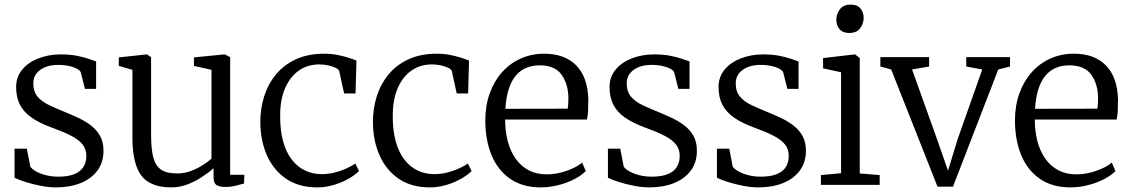

<svg xmlns="http://www.w3.org/2000/svg" viewBox="-20 -802 4902 833"><path d="M222.5 11Q191.5 11 155.8 4Q120 -3 89.5 -12.8Q59 -22.5 43 -31V-157H96.5L111.5 -79Q118.5 -68.5 136.8 -58.2Q155 -48 180 -41.8Q205 -35.5 232.5 -35.5Q276.5 -35.5 303.2 -46.8Q330 -58 342.2 -78.2Q354.5 -98.5 354.5 -125.5Q354.5 -155 337.8 -175.8Q321 -196.5 287.8 -213.5Q254.5 -230.5 204.5 -248.5Q152.5 -267.5 118.2 -291Q84 -314.5 67 -346.8Q50 -379 50 -424.5Q50 -468.5 76.5 -500.2Q103 -532 147.2 -549Q191.5 -566 243.5 -566Q283 -566 313.5 -560Q344 -554 365.2 -546.5Q386.5 -539 397 -535.5V-416.5H348.5L330 -489.5Q325 -498.5 310.5 -505.5Q296 -512.5 276 -516.5Q256 -520.5 235.5 -520.5Q202 -521 177 -511Q152 -501 138.2 -483.2Q124.5 -465.5 124.5 -441.5Q124.5 -403.5 143.8 -381.8Q163 -360 193 -346Q223 -332 256 -318.5Q289 -305 320 -290.5Q351 -276 375.5 -257Q400 -238 414.5 -211.8Q429 -185.5 429 -148Q429 -98 403 -62.5Q377 -27 330.5 -8Q284 11 222.5 11Z M956.5 9Q932.5 9 919.5 0.8Q906.5 -7.5 906.5 -33V-72Q886.5 -54 857.2 -34.8Q828 -15.5 794 -2.2Q760 11 723.5 11Q632 11 593.2 -40.2Q554.5 -91.5 554.5 -205.5V-499L495.5 -516V-553L616.5 -566H617.5L635.5 -554V-217Q635.5 -158 644.5 -121Q653.5 -84 677.8 -66.8Q702 -49.5 748.5 -49.5Q780 -49.5 808 -60Q836 -70.5 859 -85.2Q882 -100 897.5 -113.5V-499L821.5 -516V-553L954 -566H955.5L978.5 -554V-43.5H1040L1039 -6Q1022.5 -1.5 1002.5 3.8Q982.5 9 956.5 9Z M1357 11Q1276 11 1221.2 -26.5Q1166.5 -64 1138.2 -127.8Q1110 -191.5 1109.5 -270.5Q1109 -330 1126 -383.8Q1143 -437.5 1177.5 -479.2Q1212 -521 1264.2 -545Q1316.5 -569 1387 -569Q1416 -569 1443.2 -563.8Q1470.5 -558.5 1492.2 -551.5Q1514 -544.5 1526.5 -539L1522.5 -396.5H1473L1452 -492.5Q1450.5 -500.5 1437.2 -507.2Q1424 -514 1405 -518.2Q1386 -522.5 1366 -522.5Q1314.5 -522.5 1276.5 -495.8Q1238.5 -469 1217 -419.5Q1195.5 -370 1195.5 -301.5Q1195 -236.5 1208.5 -188.2Q1222 -140 1246.5 -108.8Q1271 -77.5 1304 -62Q1337 -46.5 1375 -46.5Q1405.5 -46.5 1433.2 -53.8Q1461 -61 1483.8 -71.5Q1506.5 -82 1521.5 -92.5L1537.5 -60Q1519 -41.5 1489.8 -25.2Q1460.5 -9 1426 1Q1391.5 11 1357 11Z M1845.5 11Q1764.5 11 1709.8 -26.5Q1655 -64 1626.8 -127.8Q1598.5 -191.5 1598 -270.5Q1597.5 -330 1614.5 -383.8Q1631.5 -437.5 1666 -479.2Q1700.5 -521 1752.8 -545Q1805 -569 1875.5 -569Q1904.5 -569 1931.8 -563.8Q1959 -558.5 1980.8 -551.5Q2002.5 -544.5 2015 -539L2011 -396.5H1961.5L1940.5 -492.5Q1939 -500.5 1925.8 -507.2Q1912.5 -514 1893.5 -518.2Q1874.5 -522.5 1854.5 -522.5Q1803 -522.5 1765 -495.8Q1727 -469 1705.5 -419.5Q1684 -370 1684 -301.5Q1683.5 -236.5 1697 -188.2Q1710.5 -140 1735 -108.8Q1759.5 -77.5 1792.5 -62Q1825.5 -46.5 1863.5 -46.5Q1894 -46.5 1921.8 -53.8Q1949.5 -61 1972.2 -71.5Q1995 -82 2010 -92.5L2026 -60Q2007.5 -41.5 1978.2 -25.2Q1949 -9 1914.5 1Q1880 11 1845.5 11Z M2326 11Q2247.5 11 2193.8 -26Q2140 -63 2112.8 -128.5Q2085.5 -194 2085.5 -279.5Q2085.5 -344 2104.8 -397.2Q2124 -450.5 2158.5 -489Q2193 -527.5 2239.5 -548.2Q2286 -569 2341 -569Q2429.5 -569 2479.5 -518.8Q2529.5 -468.5 2532.5 -371.5Q2532.5 -343 2531.5 -321.5Q2530.5 -300 2526.5 -283.5H2171.5Q2171.5 -233 2182.8 -189.8Q2194 -146.5 2216.8 -114Q2239.5 -81.5 2273.5 -63.5Q2307.5 -45.5 2352 -45.5Q2395 -45.5 2438.8 -61Q2482.5 -76.5 2505.5 -96.5L2521.5 -60Q2502.5 -40.5 2471.5 -24.5Q2440.5 -8.5 2402.5 1.2Q2364.5 11 2326 11ZM2172.5 -330 2443 -330.5Q2444.5 -338.5 2445.2 -352Q2446 -365.5 2446 -374.5Q2446 -436 2417 -477.2Q2388 -518.5 2321 -518.5Q2291 -518.5 2265.2 -508.5Q2239.5 -498.5 2219.8 -476.2Q2200 -454 2188 -418Q2176 -382 2172.5 -330Z M2797 11Q2766 11 2730.2 4Q2694.5 -3 2664 -12.8Q2633.5 -22.5 2617.5 -31V-157H2671L2686 -79Q2693 -68.5 2711.2 -58.2Q2729.5 -48 2754.5 -41.8Q2779.5 -35.5 2807 -35.5Q2851 -35.5 2877.8 -46.8Q2904.5 -58 2916.8 -78.2Q2929 -98.5 2929 -125.5Q2929 -155 2912.2 -175.8Q2895.5 -196.5 2862.2 -213.5Q2829 -230.5 2779 -248.5Q2727 -267.5 2692.8 -291Q2658.5 -314.5 2641.5 -346.8Q2624.5 -379 2624.5 -424.5Q2624.5 -468.5 2651 -500.2Q2677.5 -532 2721.8 -549Q2766 -566 2818 -566Q2857.5 -566 2888 -560Q2918.5 -554 2939.8 -546.5Q2961 -539 2971.5 -535.5V-416.5H2923L2904.5 -489.5Q2899.5 -498.5 2885 -505.5Q2870.5 -512.5 2850.5 -516.5Q2830.5 -520.5 2810 -520.5Q2776.5 -521 2751.5 -511Q2726.5 -501 2712.8 -483.2Q2699 -465.5 2699 -441.5Q2699 -403.5 2718.2 -381.8Q2737.5 -360 2767.5 -346Q2797.5 -332 2830.5 -318.5Q2863.5 -305 2894.5 -290.5Q2925.5 -276 2950 -257Q2974.5 -238 2989 -211.8Q3003.5 -185.5 3003.5 -148Q3003.5 -98 2977.5 -62.5Q2951.5 -27 2905 -8Q2858.5 11 2797 11Z M3270 11Q3239 11 3203.2 4Q3167.5 -3 3137 -12.8Q3106.5 -22.5 3090.5 -31V-157H3144L3159 -79Q3166 -68.5 3184.2 -58.2Q3202.5 -48 3227.5 -41.8Q3252.5 -35.5 3280 -35.5Q3324 -35.5 3350.8 -46.8Q3377.5 -58 3389.8 -78.2Q3402 -98.5 3402 -125.5Q3402 -155 3385.2 -175.8Q3368.5 -196.5 3335.2 -213.5Q3302 -230.5 3252 -248.5Q3200 -267.5 3165.8 -291Q3131.5 -314.5 3114.5 -346.8Q3097.5 -379 3097.5 -424.5Q3097.5 -468.5 3124 -500.2Q3150.5 -532 3194.8 -549Q3239 -566 3291 -566Q3330.5 -566 3361 -560Q3391.5 -554 3412.8 -546.5Q3434 -539 3444.5 -535.5V-416.5H3396L3377.5 -489.5Q3372.5 -498.5 3358 -505.5Q3343.5 -512.5 3323.5 -516.5Q3303.5 -520.5 3283 -520.5Q3249.5 -521 3224.5 -511Q3199.5 -501 3185.8 -483.2Q3172 -465.5 3172 -441.5Q3172 -403.5 3191.2 -381.8Q3210.5 -360 3240.5 -346Q3270.5 -332 3303.5 -318.5Q3336.5 -305 3367.5 -290.5Q3398.5 -276 3423 -257Q3447.5 -238 3462 -211.8Q3476.5 -185.5 3476.5 -148Q3476.5 -98 3450.5 -62.5Q3424.5 -27 3378 -8Q3331.5 11 3270 11Z M3541.5 0V-42.5L3629 -50.5V-488.5L3551 -505.5V-550L3687.5 -566H3690L3710 -550V-49.5L3796.5 -42.5V0ZM3663.5 -659Q3636.5 -659 3622.5 -675.2Q3608.5 -691.5 3608.5 -716.5Q3608.5 -741 3623.8 -761.5Q3639 -782 3670.5 -782H3671.5Q3699 -782 3713 -765.5Q3727 -749 3727 -724.5Q3727 -699.5 3711.8 -679.2Q3696.5 -659 3664.5 -659Z M4047.5 8 3846.5 -500.5 3799.5 -513.5V-554H4011V-513.5L3937 -500.5L4044 -202L4093 -61.5L4134.5 -197.5L4241.5 -500.5L4172 -513.5V-554H4362V-513.5L4311 -500.5L4114.5 8Z M4624 11Q4545.5 11 4491.8 -26Q4438 -63 4410.8 -128.5Q4383.5 -194 4383.5 -279.5Q4383.5 -344 4402.8 -397.2Q4422 -450.5 4456.5 -489Q4491 -527.5 4537.5 -548.2Q4584 -569 4639 -569Q4727.5 -569 4777.5 -518.8Q4827.5 -468.5 4830.5 -371.5Q4830.5 -343 4829.5 -321.5Q4828.5 -300 4824.5 -283.5H4469.5Q4469.5 -233 4480.8 -189.8Q4492 -146.5 4514.8 -114Q4537.5 -81.5 4571.5 -63.5Q4605.5 -45.5 4650 -45.5Q4693 -45.5 4736.8 -61Q4780.5 -76.5 4803.5 -96.5L4819.5 -60Q4800.5 -40.5 4769.5 -24.5Q4738.5 -8.5 4700.5 1.2Q4662.5 11 4624 11ZM4470.5 -330 4741 -330.5Q4742.5 -338.5 4743.2 -352Q4744 -365.5 4744 -374.5Q4744 -436 4715 -477.2Q4686 -518.5 4619 -518.5Q4589 -518.5 4563.2 -508.5Q4537.5 -498.5 4517.8 -476.2Q4498 -454 4486 -418Q4474 -382 4470.5 -330Z"/></svg>

Font: Merriweather 20pt Light
Style: Regular
Weight: 300
Version: Version 2.100